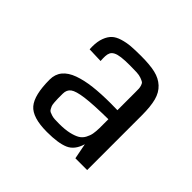

<svg xmlns="http://www.w3.org/2000/svg" viewBox="-117 -829 721 721"><g transform="rotate(45 243.5 -469.0)"><path d="M417 -248.5H354.5L342.3 -311Q330.1 -269.5 299.6 -256.1Q269 -242.7 209 -242.7Q131.8 -242.7 104.5 -274.9Q77.1 -307.1 77.1 -389.2Q77.1 -417.5 93 -437Q108.9 -456.5 140.1 -467.8Q171.4 -479 210.9 -483.6Q250.5 -488.3 303.7 -488.3Q309.6 -488.3 321.3 -488Q333 -487.8 338.4 -487.8V-576.2Q338.4 -578.1 338.4 -581.5Q338.4 -596.2 338.1 -602.3Q337.9 -608.4 335.2 -616.9Q332.5 -625.5 327.6 -628.4Q322.8 -631.3 313 -635Q303.2 -638.7 288.8 -639.4Q274.4 -640.1 252.4 -640.1Q225.1 -640.1 207.8 -637.9Q190.4 -635.7 180.7 -630.6Q170.9 -625.5 167 -617.7Q163.1 -609.9 162.6 -598.9Q162.1 -587.9 163.1 -573.7L103 -575.7Q102.5 -580.6 102.5 -589.4Q102.5 -617.2 109.9 -636.7Q117.2 -656.2 129.2 -667.5Q141.1 -678.7 162.1 -685.1Q183.1 -691.4 204.1 -693.1Q225.1 -694.8 257.3 -694.8Q304.2 -694.8 333.3 -688Q362.3 -681.2 381.8 -663.1Q401.4 -645 409.2 -615.5Q417 -585.9 417 -539.1ZM338.4 -392.6V-439.9Q258.3 -439 218 -433.6Q177.7 -428.2 163.6 -417.7Q149.4 -407.2 149.4 -386.7Q149.4 -368.7 149.4 -360.8Q149.4 -353 150.4 -341.1Q151.4 -329.1 153.1 -324.7Q154.8 -320.3 158.4 -313.7Q162.1 -307.1 166.7 -305.2Q171.4 -303.2 179.2 -300.5Q187 -297.9 196.8 -297.4Q206.5 -296.9 220.2 -296.9Q251 -296.9 272.7 -302Q294.4 -307.1 306.9 -314.7Q319.3 -322.3 326.4 -335.7Q333.5 -349.1 335.7 -361.6Q337.9 -374 338.4 -392.6Z"/></g></svg>

Font: Coda
Style: Regular
Weight: 400
Designer: vernon adams
Foundry: vernon adams
Version: Version 2.001; ttfautohint (v0.8) -r 50 -G 200 -x